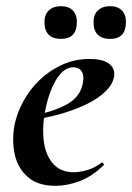

<svg xmlns="http://www.w3.org/2000/svg" viewBox="-20 -590 428 622"><path d="M160 12Q102 12 69.5 -17Q37 -46 27.5 -91Q18 -136 27 -185Q35 -224 56 -262.5Q77 -301 109 -331.5Q141 -362 182 -380.5Q223 -399 270 -399Q311 -399 331.5 -385Q352 -371 350 -345Q347 -319 323 -295Q299 -271 259.5 -252Q220 -233 171.5 -219.5Q123 -206 73 -201L75 -214Q146 -225 194 -250.5Q242 -276 249 -324Q253 -346 244.5 -359Q236 -372 218 -372Q195 -372 176.5 -351.5Q158 -331 144.5 -296Q131 -261 124 -218Q116 -167 123 -125Q130 -83 154 -57.5Q178 -32 219 -32Q238 -32 262.5 -39Q287 -46 309 -63Q311 -65 314.5 -61Q318 -57 316 -55Q278 -18 237.5 -3Q197 12 160 12ZM337 -464Q283 -464 283 -519Q283 -543 297.5 -556.5Q312 -570 337 -570Q361 -570 374.5 -556.5Q388 -543 388 -519Q388 -464 337 -464ZM178 -464Q124 -464 124 -519Q124 -543 138.5 -556.5Q153 -570 178 -570Q202 -570 215.5 -556.5Q229 -543 229 -519Q229 -464 178 -464Z"/></svg>

Font: Cormorant Garamond Light
Style: Bold Italic
Weight: 700
Italic angle: -10°
Version: Version 4.001